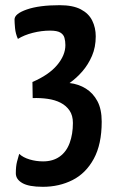

<svg xmlns="http://www.w3.org/2000/svg" viewBox="-20 -620 446 740"><path d="M145 100Q91 100 66 85.5Q41 71 41 48Q41 21 45.5 3.5Q50 -14 54 -27Q69 -13 94 -5.5Q119 2 146 2Q184 2 210 -16.5Q236 -35 248.5 -69Q261 -103 261 -146Q261 -175 248 -194Q235 -213 213.5 -224Q192 -235 164 -239Q136 -243 106 -242L105 -304Q168 -331 200 -369Q232 -407 232 -446Q232 -461 228.5 -474Q225 -487 212.5 -494.5Q200 -502 173 -502Q140 -502 106.5 -493.5Q73 -485 49 -470Q40 -490 38 -511.5Q36 -533 36 -545Q36 -567 83.5 -583.5Q131 -600 210 -600Q261 -600 291.5 -584Q322 -568 335.5 -540.5Q349 -513 349 -480Q349 -438 334.5 -404.5Q320 -371 297.5 -345Q275 -319 248 -300Q283 -296 311 -278.5Q339 -261 355.5 -230Q372 -199 372 -151Q372 -64 341.5 -8Q311 48 259.5 74Q208 100 145 100Z"/></svg>

Font: Yanone Kaffeesatz ExtraLight SemiBold
Style: Regular
Weight: 600
Version: Version 2.003